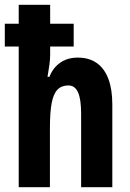

<svg xmlns="http://www.w3.org/2000/svg" viewBox="-22 -780 543 800"><path d="M187 -760V-681H285V-586H187V-552Q187 -534 184 -511Q181 -488 176 -460H184Q194 -486 211.5 -504Q229 -522 251.5 -531Q274 -540 302 -540Q349 -540 381 -517.5Q413 -495 429.5 -451.5Q446 -408 446 -345V0H316V-307Q316 -367 303 -395.5Q290 -424 263 -424Q235 -424 218 -407Q201 -390 193.5 -351.5Q186 -313 186 -246V0H56V-586H-2V-681H56V-760Z"/></svg>

Font: Noto Sans Khmer ExtraCondensed
Style: Bold
Weight: 700
Width: 2
Designer: Danh Hong and the Monotype Design Team
Foundry: Monotype Imaging Inc.
Version: Version 2.004